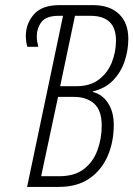

<svg xmlns="http://www.w3.org/2000/svg" viewBox="-20 -734 524 754"><path d="M86.4 0 227.5 -671.9H210.9Q161.1 -671.9 142.8 -647.5Q124.5 -623 124.5 -591.3Q124.5 -578.6 126.5 -568.4Q128.4 -558.1 130.4 -550.3H87.4Q85 -558.1 83.3 -568.6Q81.5 -579.1 81.5 -593.3Q81.5 -641.1 113 -677.5Q144.5 -713.9 213.9 -713.9H344.7Q410.6 -713.9 447.3 -679Q483.9 -644 483.9 -582Q483.9 -536.1 469.2 -492.9Q454.6 -449.7 423.6 -418Q392.6 -386.2 344.2 -375V-373Q382.3 -363.3 404.5 -328.9Q426.8 -294.4 426.8 -243.7Q426.8 -176.3 402.6 -120.8Q378.4 -65.4 330.6 -32.7Q282.7 0 211.4 0ZM216.3 -395.5H280.3Q334.5 -395.5 368.9 -422.1Q403.3 -448.7 419.4 -489.7Q435.5 -530.8 435.5 -574.7Q435.5 -671.9 335.4 -671.9H274.4ZM141.6 -42H212.9Q273.9 -42 310.3 -70.8Q346.7 -99.6 363 -145Q379.4 -190.4 379.4 -240.2Q379.4 -301.3 349.4 -327.4Q319.3 -353.5 270.5 -353.5H208Z"/></svg>

Font: Open Sans Condensed Light
Style: Italic
Weight: 300
Width: 3
Italic angle: -12°
Designer: Monotype Design Team
Foundry: Monotype Imaging Inc.
Version: Version 3.000; ttfautohint (v1.8.4)